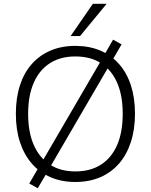

<svg xmlns="http://www.w3.org/2000/svg" viewBox="-20 -956 799 1017"><path d="M379 8Q307 8 248.5 -17Q190 -42 149 -89Q108 -136 86 -202.5Q64 -269 64 -353Q64 -437 85.5 -503.5Q107 -570 148 -616.5Q189 -663 247.5 -688Q306 -713 379 -713Q452 -713 510.5 -688.5Q569 -664 610.5 -617Q652 -570 673.5 -503.5Q695 -437 695 -354Q695 -270 673 -203Q651 -136 610 -89Q569 -42 510.5 -17Q452 8 379 8ZM379 -48Q459 -48 515 -84Q571 -120 600.5 -188Q630 -256 630 -353Q630 -450 600.5 -517.5Q571 -585 515.5 -621Q460 -657 379 -657Q300 -657 244 -621Q188 -585 158.5 -517Q129 -449 129 -353Q129 -257 158.5 -189Q188 -121 244 -84.5Q300 -48 379 -48ZM180 41 135 16 185 -70 204 -101 514 -633 530 -661 579 -746 624 -721 574 -635 556 -604 246 -72 230 -44ZM354 -765 472 -936H545L404 -765Z"/></svg>

Font: Nunito Sans 12pt Light
Style: Regular
Weight: 300
Designer: Vernon Adams
Foundry: Vernon Adams
Version: Version 3.101;gftools[0.9.27]